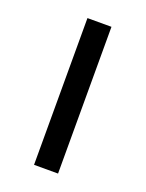

<svg xmlns="http://www.w3.org/2000/svg" viewBox="-94 -490 410 541"><g transform="rotate(20 111.0 -220.0)"><path d="M75 0H147V-440H75Z"/></g></svg>

Font: Tilda Sans VF
Style: Regular
Weight: 400
Designer: ParaType Ltd
Foundry: ParaType Ltd
Version: Version 1.010